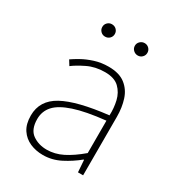

<svg xmlns="http://www.w3.org/2000/svg" viewBox="-178 -845 892 970"><g transform="rotate(30 268.0 -360.5)"><path d="M218 13Q177 13 142.5 -2Q108 -17 87 -48.5Q66 -80 66 -130Q66 -218 149 -263.5Q232 -309 410 -329Q412 -372 402.5 -412.5Q393 -453 365 -480Q337 -507 282 -507Q226 -507 181 -485Q136 -463 110 -443L92 -472Q109 -484 137.5 -500Q166 -516 203.5 -528Q241 -540 284 -540Q346 -540 381.5 -512.5Q417 -485 431.5 -440Q446 -395 446 -341V0H416L411 -70H408Q368 -37 319.5 -12Q271 13 218 13ZM221 -20Q268 -20 313 -42.5Q358 -65 410 -109V-298Q296 -286 228.5 -263.5Q161 -241 132 -208.5Q103 -176 103 -131Q103 -70 138 -45Q173 -20 221 -20ZM191 -662Q176 -662 165.5 -672.5Q155 -683 155 -698Q155 -713 165.5 -723.5Q176 -734 191 -734Q207 -734 217.5 -723.5Q228 -713 228 -698Q228 -683 217.5 -672.5Q207 -662 191 -662ZM382 -662Q367 -662 356 -672.5Q345 -683 345 -698Q345 -713 356 -723.5Q367 -734 382 -734Q397 -734 407.5 -723.5Q418 -713 418 -698Q418 -683 407.5 -672.5Q397 -662 382 -662Z"/></g></svg>

Font: Shanggu Sans SC VF
Style: Regular
Weight: 250
Designer: GuiWonder
Version: Version 1.021